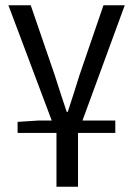

<svg xmlns="http://www.w3.org/2000/svg" viewBox="-20 -506 507 731"><path d="M195 205V0H47V-42L125 -47H177L12 -486H97L188 -221Q199 -185 211 -149.5Q223 -114 234 -80H238Q249 -114 260.5 -149.5Q272 -185 283 -221L374 -486H455L294 -47H419V0H277V205Z"/></svg>

Font: Processing Sans Pro
Style: Regular
Weight: 400
Designer: Paul D. Hunt
Foundry: Adobe Systems Incorporated
Version: Version 2.020;PS 2.000;hotconv 1.0.86;makeotf.lib2.5.63406